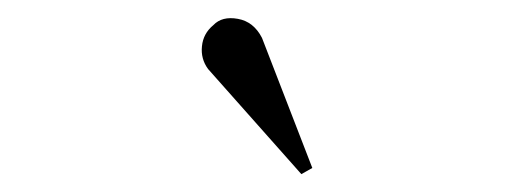

<svg xmlns="http://www.w3.org/2000/svg" viewBox="-20 -780 573 214"><path d="M211.9 -703.1Q203.6 -714.4 205.1 -728.5Q206.5 -742.7 217.8 -752Q227.5 -762.2 245.1 -759Q262.7 -755.9 272 -737.8L328.1 -592.8L315.9 -585.9Z"/></svg>

Font: Fin Serif Display
Style: Italic
Weight: 400
Italic angle: -12°
Designer: J. Blake Harris
Version: Version 1.006;FEAKit 1.0